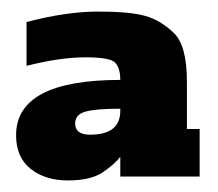

<svg xmlns="http://www.w3.org/2000/svg" viewBox="-20 -812 377 332"><path d="M188 -624Q145 -624 127.4 -618.9Q109.9 -613.8 109.9 -598.1Q110.4 -579.1 135.7 -579.1Q188.5 -579.1 188 -621.1ZM303.2 -670.9V-588.9H325.2V-506.8H188V-541Q179.2 -528.8 158.2 -514.4Q137.2 -500 97.7 -500Q58.1 -500 33 -520Q7.8 -540 7.8 -578.1Q7.8 -673.8 188 -673.8Q188 -693.8 179.4 -703.4Q170.9 -712.9 127.7 -712.9Q84.5 -712.9 25.9 -698.2V-773.9Q94.7 -792 149.9 -792Q205.1 -792 231.4 -784.4Q257.8 -776.9 280.5 -755.1Q303.2 -733.4 303.2 -670.9Z"/></svg>

Font: AlfaSlabOne-Regular
Style: Regular
Weight: 400
Designer: JM Sole
Foundry: JM Sole
Version: Version 1.001